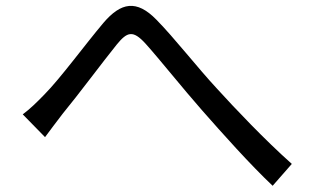

<svg xmlns="http://www.w3.org/2000/svg" viewBox="-20 -655 1040 639"><path d="M55.7 -274.4 129.9 -198.6C145.2 -219.7 168.2 -249.6 188.5 -276.4C239.7 -338.3 321.4 -448.4 368.4 -506.6C403 -548.8 422 -556.4 464.5 -509.6C510.9 -458.1 587.4 -361.8 652.2 -288.2C720.6 -210.4 811.7 -108.2 887.4 -36.7L951.2 -109.5C861.1 -189.6 761.8 -294.4 701.3 -360.9C637.4 -429.6 560.6 -528.5 500.4 -589.6C434.4 -657.1 382.5 -647.2 324.2 -578.9C264.5 -508.3 181.1 -394.3 127.8 -340.5C101.2 -313.2 80.7 -293.1 55.7 -274.4Z"/></svg>

Font: Source Han Sans JP VF
Style: Regular
Weight: 250
Designer: Ryoko NISHIZUKA 西塚涼子 (kana, bopomofo & ideographs); Paul D. Hunt (Latin, Greek & Cyrillic); Sandoll Communications 산돌커뮤니
Foundry: Adobe
Version: Version 2.004;hotconv 1.0.118;makeotfexe 2.5.65603